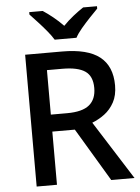

<svg xmlns="http://www.w3.org/2000/svg" viewBox="-61 -989 758 1036"><g transform="rotate(-5 317.5 -470.5)"><path d="M295 -714Q433 -714 498.5 -662.5Q564 -611 564 -507Q564 -453 543.5 -415.5Q523 -378 491.5 -354.5Q460 -331 424 -317L625 0H499L327 -288H205V0H95V-714ZM288 -621H205V-380H293Q376 -380 413.5 -411Q451 -442 451 -503Q451 -567 411.5 -594Q372 -621 288 -621ZM261 -781Q247 -804 225 -830.5Q203 -857 179 -883Q155 -909 137 -928V-941H210Q236 -924 264.5 -901Q293 -878 319 -851Q345 -878 374 -901Q403 -924 429 -941H504V-928Q485 -909 460.5 -883Q436 -857 413.5 -830.5Q391 -804 379 -781Z"/></g></svg>

Font: Noto Sans Adlam Unjoined Medium
Style: Regular
Weight: 500
Version: Version 3.001